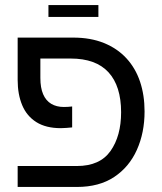

<svg xmlns="http://www.w3.org/2000/svg" viewBox="-20 -741 643 761"><path d="M50 0V-83H285Q376 -83 418 -142.5Q460 -202 460 -296Q460 -400 410 -454.5Q360 -509 260 -509H87V-592H270Q339 -592 392 -570.5Q445 -549 481 -510Q517 -471 535 -417.5Q553 -364 553 -299Q553 -215 522.5 -147Q492 -79 432.5 -39.5Q373 0 285 0ZM221 -233Q162 -233 124 -257Q86 -281 68 -324Q50 -367 50 -424V-592H140V-432Q140 -393 151 -367.5Q162 -342 183 -329.5Q204 -317 233 -317Q241 -317 249.5 -317.5Q258 -318 266 -319V-236Q255 -235 243 -234Q231 -233 221 -233ZM172 -674V-721H370V-674Z"/></svg>

Font: Noto Sans Hebrew
Style: Regular
Weight: 400
Designer: Monotype Design Team
Foundry: Monotype Imaging Inc.
Version: Version 2.003